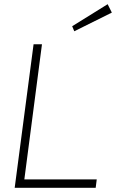

<svg xmlns="http://www.w3.org/2000/svg" viewBox="-20 -896 579 915"><path d="M140 -685H180L96 -41H441L436 -1H50ZM324 -771 493 -876 513 -836 334 -747Z"/></svg>

Font: Bellota Light
Style: Italic
Weight: 300
Italic angle: -7.5°
Designer: Kemie Guaida
Foundry: Kemie Guaida
Version: Version 4.001